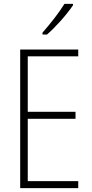

<svg xmlns="http://www.w3.org/2000/svg" viewBox="-20 -969 475 989"><path d="M356 -942V-949H312C282 -901 242 -850 199 -801V-791H222C266 -829 325 -895 356 -942ZM383 0V-36H123V-357H369V-393H123V-679H383V-714H84V0Z"/></svg>

Font: Noto Sans Georgian Condensed ExtraLight
Style: Regular
Weight: 200
Width: 3
Designer: Monotype Design Team, Akaki Razmadze
Foundry: Google LLC
Version: Version 2.005